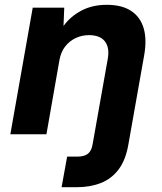

<svg xmlns="http://www.w3.org/2000/svg" viewBox="-20 -558 675 798"><path d="M23 0 116 -526H247L244 -450Q273 -490 318.5 -514Q364 -538 424 -538Q486 -538 524.5 -513Q563 -488 577 -441Q591 -394 579 -327L514 40Q503 106 473.5 145.5Q444 185 399.5 202.5Q355 220 300 220H236L259 93H300Q331 93 346 80.5Q361 68 365 41L428 -314Q436 -360 416 -386Q396 -412 349 -412Q321 -412 295 -400Q269 -388 251 -365Q233 -342 227 -308L173 0Z"/></svg>

Font: DM Sans 9pt Black
Style: Italic
Weight: 900
Italic angle: -10°
Version: Version 4.004;gftools[0.9.30]